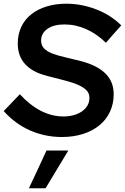

<svg xmlns="http://www.w3.org/2000/svg" viewBox="-23 -730 675 1037"><path d="M-3 -130Q19 -153 40.5 -175.5Q62 -198 84 -221Q195 -101 320 -101Q349 -101 374.5 -108Q400 -115 419 -128Q438 -141 449 -159.5Q460 -178 460 -202Q460 -226 444.5 -242Q429 -258 400 -271Q371 -284 330.5 -294.5Q290 -305 239 -318L225 -322Q151 -341 112 -384.5Q73 -428 73 -495Q73 -545 92 -585Q111 -625 145.5 -652.5Q180 -680 228.5 -695Q277 -710 335 -710Q416 -710 495 -680Q574 -650 632 -593Q611 -570 590 -546Q569 -522 549 -499Q500 -547 443 -572.5Q386 -598 325 -598Q267 -598 233 -574Q199 -550 199 -511Q199 -485 215 -468.5Q231 -452 259.5 -441Q288 -430 327.5 -421Q367 -412 414 -400Q502 -377 546.5 -333Q591 -289 591 -221Q591 -170 571.5 -127.5Q552 -85 515.5 -54.5Q479 -24 427 -7Q375 10 311 10Q220 10 139.5 -25.5Q59 -61 -3 -130ZM228 83H346L223 287H133Q157 236 181 185Q205 134 228 83Z"/></svg>

Font: Rosa Sans SemiBold
Style: Italic
Weight: 600
Italic angle: -12°
Designer: Pentagram / MCKL
Foundry: Pentagram / MCKL
Version: Version 1.005;September 16, 2019;FontCreator 11.5.0.2425 64-